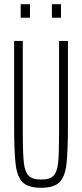

<svg xmlns="http://www.w3.org/2000/svg" viewBox="-20 -882 389 910"><path d="M47 -288V-688H88V-256Q88 -155 93 -111Q98 -67 116 -49Q134 -31 175 -31Q216 -31 233.5 -49Q251 -67 255.5 -110.5Q260 -154 260 -256V-688H302V-288Q302 -159 294.5 -100.5Q287 -42 260.5 -17Q234 8 175 8Q115 8 88.5 -17Q62 -42 54.5 -100.5Q47 -159 47 -288ZM78 -798V-862H122V-798ZM226 -798V-862H269V-798Z"/></svg>

Font: Saira Ultra Condensed ExLight
Style: Regular
Weight: 200
Width: 1
Designer: Hector Gatti with collaboration of the Omnibus-Type team
Foundry: Omnibus-Type
Version: Version 1.001; ttfautohint (v1.8)